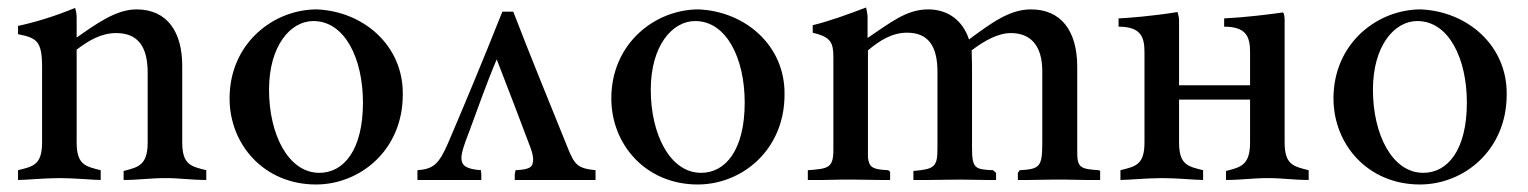

<svg xmlns="http://www.w3.org/2000/svg" viewBox="-20 -479 4067 511"><path d="M465 -304C465 -393 426 -454 343 -454C290 -454 238 -417 184 -379V-433C184 -443 182 -451 180 -458C129 -437 79 -421 28 -410V-388C78 -378 92 -370 92 -300V-100C92 -40 68 -36 28 -26V0C48 0 99 -5 139 -5C179 -5 228 0 248 0V-26C208 -36 184 -40 184 -100V-347C216 -371 249 -391 289 -391C347 -391 373 -355 373 -286V-100C373 -40 349 -34 309 -24V0C349 0 380 -5 420 -5C460 -5 489 0 529 0V-26C489 -36 465 -40 465 -100Z M823 -454C708 -454 591 -364 591 -217C591 -94 683 12 821 12C939 12 1052 -80 1052 -227C1054 -358 947 -449 823 -454ZM814 -423C898 -423 946 -323 946 -206C946 -80 895 -19 830 -19C747 -19 696 -122 696 -240C696 -357 753 -423 814 -423Z M1091 0H1177H1197H1234H1261V-14C1261 -18 1260 -22 1260 -26C1221 -29 1208 -38 1208 -59C1208 -74 1218 -101 1227 -124C1251 -188 1275 -258 1302 -321C1333 -242 1363 -162 1393 -83C1399 -66 1398 -60 1399 -57C1399 -35 1393 -28 1352 -26C1352 -23 1351 -19 1350 -16V0H1446H1481H1499H1536H1565V-26C1517 -31 1509 -40 1490 -88C1442 -207 1393 -326 1346 -448H1317C1265 -317 1216 -200 1175 -104L1172 -97C1148 -42 1133 -29 1091 -26Z M1839 -454C1724 -454 1607 -364 1607 -217C1607 -94 1699 12 1837 12C1955 12 2068 -80 2068 -227C2070 -358 1963 -449 1839 -454ZM1830 -423C1914 -423 1962 -323 1962 -206C1962 -80 1911 -19 1846 -19C1763 -19 1712 -122 1712 -240C1712 -357 1769 -423 1830 -423Z M2908 0V-24L2905 -26C2856 -29 2847 -33 2847 -73V-301C2847 -397 2804 -454 2724 -454C2668 -454 2621 -420 2559 -374C2542 -425 2503 -454 2450 -454C2392 -454 2349 -418 2289 -378V-436C2288 -444 2287 -452 2285 -459C2237 -441 2186 -422 2143 -412V-392C2192 -380 2198 -366 2198 -325V-81C2198 -32 2185 -30 2130 -26V0H2172C2188 0 2204 -1 2223 -1H2252C2280 -1 2299 0 2323 0H2349V-22L2344 -26C2303 -28 2293 -33 2290 -60V-345C2321 -371 2354 -392 2394 -392C2450 -392 2475 -357 2475 -288V-85C2475 -35 2468 -29 2411 -24V0H2452C2477 0 2499 -1 2534 -1C2563 -1 2582 0 2605 0H2631V-19L2623 -26C2574 -28 2567 -31 2567 -87V-305C2567 -320 2566 -333 2566 -345C2600 -371 2637 -391 2670 -391C2723 -391 2754 -358 2754 -289V-101C2754 -35 2748 -29 2694 -26L2689 -19V0H2718C2740 0 2757 -1 2783 -1H2816C2834 -1 2852 0 2868 0Z M3118 -340V-425C3118 -432 3116 -440 3114 -447C3047 -436 2980 -431 2957 -430V-408C3017 -408 3026 -380 3026 -340V-100C3026 -40 3002 -36 2962 -26V0C2982 0 3033 -5 3073 -5C3113 -5 3162 0 3182 0V-26C3142 -36 3118 -40 3118 -100V-214H3307V-100C3307 -40 3283 -34 3243 -24V0C3283 0 3314 -5 3354 -5C3394 -5 3423 0 3463 0V-26C3423 -36 3399 -40 3399 -100V-340V-425C3399 -434 3398 -441 3395 -446C3353 -440 3296 -433 3238 -430V-408C3298 -408 3307 -380 3307 -340V-252H3118Z M3761 -454C3646 -454 3529 -364 3529 -217C3529 -94 3621 12 3759 12C3877 12 3990 -80 3990 -227C3992 -358 3885 -449 3761 -454ZM3752 -423C3836 -423 3884 -323 3884 -206C3884 -80 3833 -19 3768 -19C3685 -19 3634 -122 3634 -240C3634 -357 3691 -423 3752 -423Z"/></svg>

Font: Sibila
Style: Regular
Weight: 400
Designer: Stefan Peev
Foundry: Context Ltd
Version: Version 1.000